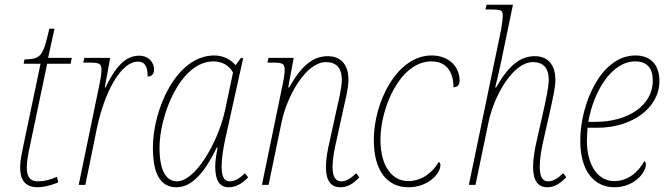

<svg xmlns="http://www.w3.org/2000/svg" viewBox="-20 -780 2831 810"><path d="M139 10C161 10 195 3 226 -11L220 -34C191 -21 166 -15 139 -15C106 -15 93 -36 93 -73C93 -96 96 -119 111 -187L179 -511H278L283 -536H183L210 -659H188C161 -539 152 -532 83 -529L80 -511H151L83 -187C70 -125 65 -99 65 -73C65 -26 82 10 139 10Z M401 -431 312 0H340L389 -240C420 -387 488 -520 562 -520C588 -520 603 -504 603 -457C621 -457 630 -469 630 -487C630 -515 609 -545 567 -545C506 -545 465 -493 425 -411H422L445 -536H336L331 -516H353C400 -516 408 -512 408 -485C408 -468 404 -446 401 -431Z M725 10C777 10 834 -31 894 -157H898C893 -131 888 -102 888 -78C888 -19 906 10 945 10C974 10 1002 -5 1027 -32L1013 -49C987 -24 969 -15 949 -15C923 -15 915 -39 915 -78C915 -112 922 -157 932 -201L1006 -535H996L974 -505C954 -528 923 -546 884 -546C722 -546 625 -315 625 -158C625 -49 655 10 725 10ZM727 -15C682 -15 653 -58 653 -157C653 -291 739 -521 881 -521C916 -521 947 -504 963 -474L929 -313C897 -170 801 -15 727 -15Z M1416 10C1449 10 1472 -7 1496 -32L1483 -49C1460 -28 1441 -15 1420 -15C1394 -15 1383 -36 1383 -76C1383 -110 1391 -152 1401 -194L1432 -336C1439 -366 1450 -409 1450 -444C1450 -496 1427 -543 1363 -543C1303 -543 1253 -506 1200 -411H1196L1219 -536H1113L1108 -516H1126C1173 -516 1181 -512 1181 -485C1181 -468 1177 -446 1174 -431L1085 0H1113L1168 -265C1192 -379 1272 -518 1355 -518C1410 -518 1422 -479 1422 -444C1422 -412 1409 -356 1404 -336L1373 -194C1362 -148 1355 -109 1355 -76C1355 -16 1377 10 1416 10Z M1703 10C1787 10 1838 -48 1838 -83C1838 -90 1835 -96 1831 -97C1806 -53 1760 -16 1702 -16C1636 -16 1585 -77 1585 -190C1585 -326 1668 -521 1800 -521C1860 -521 1893 -481 1893 -412C1909 -412 1919 -421 1919 -441C1919 -492 1880 -546 1801 -546C1653 -546 1557 -347 1557 -190C1557 -53 1618 10 1703 10Z M2290 10C2320 10 2344 -7 2369 -32L2356 -49C2333 -28 2314 -15 2293 -15C2268 -15 2257 -36 2257 -76C2257 -110 2264 -152 2274 -194L2306 -336C2312 -366 2323 -409 2323 -444C2323 -496 2300 -543 2236 -543C2176 -543 2127 -506 2073 -411H2069C2078 -447 2087 -485 2094 -519L2144 -760H2033L2028 -740H2045C2098 -740 2101 -737 2101 -711C2101 -703 2098 -679 2094 -655L1958 0H1986L2041 -265C2065 -379 2145 -518 2228 -518C2283 -518 2295 -479 2295 -444C2295 -412 2282 -356 2278 -336L2246 -194C2235 -148 2229 -109 2229 -76C2229 -16 2250 10 2290 10Z M2572 10C2655 10 2705 -51 2705 -87C2705 -93 2702 -99 2698 -100C2673 -54 2629 -16 2571 -16C2505 -16 2456 -79 2456 -187C2456 -203 2458 -230 2459 -241H2500C2647 -241 2762 -325 2762 -438C2762 -506 2725 -546 2661 -546C2513 -546 2428 -338 2428 -187C2428 -55 2489 10 2572 10ZM2493 -266H2462C2484 -394 2560 -521 2660 -521C2710 -521 2734 -492 2734 -440C2734 -334 2628 -266 2493 -266Z"/></svg>

Font: Noto Serif SemiCondensed Thin
Style: Italic
Weight: 100
Width: 4
Italic angle: -12°
Designer: Monotype Design Team
Foundry: Monotype Imaging Inc.
Version: Version 2.013